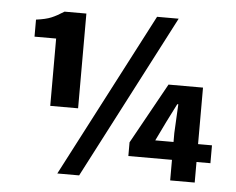

<svg xmlns="http://www.w3.org/2000/svg" viewBox="-53 -822 1107 899"><g transform="rotate(5 500.0 -372.5)"><path d="M318.4 -298.8H187.5V-615.2H85.9V-695.3Q130.9 -701.2 156.7 -711.9Q182.6 -722.7 215.8 -744.1H318.4ZM649.4 -757.8H751L350.6 13.7H248ZM691.4 -180.7H777.3V-222.7L784.2 -358.4H779.3L735.4 -271.5ZM958 -180.7V-96.7H892.6V0H777.3V-96.7H572.3V-161.1L730.5 -446.3H892.6V-180.7Z"/></g></svg>

Font: Gen Shin Gothic Monospace Heavy
Style: Bold
Weight: 800
Designer: [Source Han Sans]
Ryoko NISHIZUKA  (kana & ideographs); Paul D. Hunt (Latin, Greek & Cyrillic); Wenlong ZHANG  (bopomofo
Version: Version 1.002.20150607